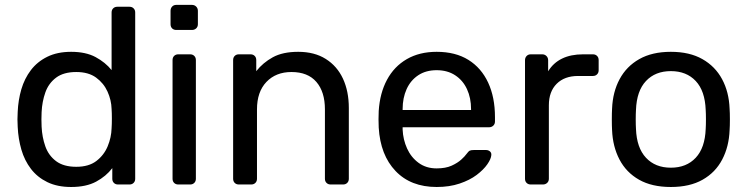

<svg xmlns="http://www.w3.org/2000/svg" viewBox="-20 -737 2987 767"><path d="M264.3 10Q209.1 10 169.2 -9.4Q129.3 -28.8 103.6 -62.4Q77.9 -96 65.4 -139.2Q52.9 -182.4 50.7 -229.9Q49.7 -246.4 49.7 -260.2Q49.7 -273.9 50.7 -290.2Q52.7 -337.1 65.2 -380.2Q77.8 -423.2 103.4 -456.9Q129.1 -490.6 169.1 -510.3Q209.1 -530 264.3 -530Q322.6 -530 361.8 -509Q400.9 -487.9 425.8 -457V-687.1Q425.8 -697.3 432.1 -703.6Q438.5 -710 448.7 -710H497.2Q507.4 -710 513.7 -703.6Q520.1 -697.3 520.1 -687.1V-22.9Q520.1 -12.7 513.7 -6.4Q507.4 0 497.2 0H451.5Q441.3 0 434.9 -6.4Q428.6 -12.7 428.6 -22.9V-65.4Q403.8 -32.8 364.1 -11.4Q324.4 10 264.3 10ZM284.7 -70.7Q334.6 -70.7 365 -93.9Q395.4 -117.2 410.1 -152.5Q424.8 -187.9 425.8 -224.6Q426.9 -241.1 426.9 -263.3Q426.9 -285.5 425.8 -301.8Q424.8 -337.3 409.5 -371.1Q394.3 -404.8 363.8 -427.1Q333.4 -449.3 284.7 -449.3Q234.2 -449.3 204.2 -426.9Q174.2 -404.4 161.2 -367.9Q148.2 -331.3 146.2 -288.9Q144.8 -260 146.2 -231.1Q148.2 -188.7 161.2 -152.1Q174.2 -115.6 204.2 -93.1Q234.2 -70.7 284.7 -70.7Z M692.2 0Q682 0 675.6 -6.4Q669.3 -12.7 669.3 -22.9V-497.1Q669.3 -507.3 675.6 -513.6Q682 -520 692.2 -520H739.6Q749.7 -520 756.1 -513.6Q762.5 -507.3 762.5 -497.1V-22.9Q762.5 -12.7 756.1 -6.4Q749.7 0 739.6 0ZM684.2 -617.3Q674 -617.3 667.6 -623.6Q661.3 -630 661.3 -640.2V-693.7Q661.3 -703.9 667.6 -710.7Q674 -717.5 684.2 -717.5H746.7Q756.9 -717.5 763.7 -710.7Q770.5 -703.9 770.5 -693.7V-640.2Q770.5 -630 763.7 -623.6Q756.9 -617.3 746.7 -617.3Z M934.2 0Q924 0 917.6 -6.4Q911.3 -12.7 911.3 -22.9V-497.1Q911.3 -507.3 917.6 -513.6Q924 -520 934.2 -520H980.8Q991 -520 997.4 -513.6Q1003.7 -507.3 1003.7 -497.1V-452.7Q1030.4 -486.6 1069.9 -508.3Q1109.4 -530 1171.4 -530Q1236.2 -530 1281.4 -501.5Q1326.6 -473.1 1350.1 -422.7Q1373.5 -372.2 1373.5 -305.4V-22.9Q1373.5 -12.7 1367.1 -6.4Q1360.7 0 1350.6 0H1300.9Q1290.8 0 1284.4 -6.4Q1278 -12.7 1278 -22.9V-300.1Q1278 -370.1 1243.9 -409.7Q1209.8 -449.3 1144.3 -449.3Q1082.1 -449.3 1044.3 -409.7Q1006.6 -370.1 1006.6 -300.1V-22.9Q1006.6 -12.7 1000.2 -6.4Q993.8 0 983.6 0Z M1724.5 10Q1621.1 10 1560.3 -53.7Q1499.4 -117.4 1492.9 -227.3Q1492.1 -239.9 1492.1 -260.6Q1492.1 -281.3 1492.9 -293.6Q1497.4 -365 1526 -418.3Q1554.6 -471.6 1605.1 -500.8Q1655.6 -530 1724.3 -530Q1799.6 -530 1851.2 -497.8Q1902.8 -465.6 1930.1 -406.9Q1957.3 -348.3 1957.3 -269.4V-251.6Q1957.3 -241.4 1950.5 -235Q1943.7 -228.6 1933.6 -228.6H1588.4Q1588.4 -228.4 1588.4 -225Q1588.4 -221.6 1588.4 -219.6Q1590.1 -179.3 1606.2 -143.8Q1622.2 -108.4 1652.4 -86.3Q1682.5 -64.3 1724.1 -64.3Q1760.2 -64.3 1784.2 -75.2Q1808.2 -86.2 1822.8 -99.6Q1837.5 -113.1 1842.5 -120.5Q1851.5 -132.7 1856.7 -135.2Q1861.9 -137.7 1873.1 -137.7H1921.5Q1930.7 -137.7 1937.2 -132.2Q1943.7 -126.6 1942.7 -117.4Q1941.7 -102.4 1926.8 -80.8Q1911.9 -59.2 1884.2 -38.2Q1856.5 -17.3 1816.1 -3.7Q1775.6 10 1724.5 10ZM1588.4 -297.6H1861.8V-301Q1861.8 -345.7 1845.5 -380.9Q1829.3 -416 1798.3 -436.3Q1767.4 -456.6 1724.3 -456.6Q1681.2 -456.6 1650.7 -436.3Q1620.2 -416 1604.3 -380.9Q1588.4 -345.7 1588.4 -301Z M2100.2 0Q2090 0 2083.6 -6.4Q2077.3 -12.7 2077.3 -22.9V-496.3Q2077.3 -506.4 2083.6 -513.2Q2090 -520 2100.2 -520H2146Q2156.2 -520 2163 -513.2Q2169.7 -506.4 2169.7 -496.3V-452.3Q2190.4 -486 2225.4 -503Q2260.4 -520 2309.5 -520H2348.6Q2358.7 -520 2365.1 -513.6Q2371.5 -507.3 2371.5 -497.1V-456.4Q2371.5 -446.3 2365.1 -439.9Q2358.7 -433.5 2348.6 -433.5H2289.4Q2235.1 -433.5 2203.8 -402.3Q2172.6 -371 2172.6 -316.6V-22.9Q2172.6 -12.7 2165.8 -6.4Q2159 0 2148.8 0Z M2659.9 10Q2584.1 10 2532.9 -19.1Q2481.7 -48.1 2454.7 -99.8Q2427.7 -151.4 2425.1 -217.1Q2424.1 -233.6 2424.1 -260.1Q2424.1 -286.6 2425.1 -302.9Q2427.7 -369.6 2455.2 -420.7Q2482.6 -471.9 2533.8 -500.9Q2585.1 -530 2659.9 -530Q2734.7 -530 2785.9 -500.9Q2837.1 -471.9 2864.6 -420.7Q2892.1 -369.6 2894.6 -302.9Q2895.8 -286.6 2895.8 -260.1Q2895.8 -233.6 2894.6 -217.1Q2892.1 -151.4 2865.1 -99.8Q2838.1 -48.1 2786.8 -19.1Q2735.6 10 2659.9 10ZM2659.9 -67.1Q2722.2 -67.1 2759.3 -106.8Q2796.3 -146.4 2799.1 -222.1Q2800.1 -237.1 2800.1 -260Q2800.1 -282.9 2799.1 -297.9Q2796.3 -374 2759.3 -413.4Q2722.2 -452.9 2659.9 -452.9Q2597.7 -452.9 2560.6 -413.4Q2523.4 -374 2520.6 -297.9Q2519.6 -282.9 2519.6 -260Q2519.6 -237.1 2520.6 -222.1Q2523.4 -146.4 2560.6 -106.8Q2597.7 -67.1 2659.9 -67.1Z"/></svg>

Font: Rubik Light
Style: Regular
Weight: 300
Designer: Hubert and Fischer
Foundry: Hubert and Fischer
Version: Version 2.300;gftools[0.9.30]